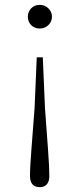

<svg xmlns="http://www.w3.org/2000/svg" viewBox="-20 -542 329 794"><path d="M144 -522C115 -522 95 -499 95 -473C95 -446 115 -424 144 -424C173 -424 195 -446 195 -473C195 -499 173 -522 144 -522ZM144 232C169 232 184 217 184 186C184 132 176 46 166 -95L157 -305H132L123 -95C113 46 104 132 104 186C104 217 119 232 144 232Z"/></svg>

Font: Noto Serif CJK HK ExtraLight
Style: Regular
Weight: 200
Designer: Ryoko NISHIZUKA 西塚涼子 (kana & ideographs); Frank Grießhammer (Latin, Greek & Cyrillic); Wenlong ZHANG 张文龙 (bopomofo); San
Foundry: Adobe
Version: Version 2.001;hotconv 1.1.0;makeotfexe 2.6.0